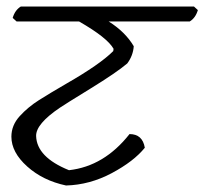

<svg xmlns="http://www.w3.org/2000/svg" viewBox="-20 -639 628 590"><path d="M329 -489Q310 -523 223 -573H31L19 -584Q26 -608 44 -619H576L588 -608Q581 -584 563 -573H314Q365 -541 391 -497Q389 -468 371 -444Q338 -416 257.5 -366.5Q177 -317 164 -308Q90 -258 91 -221Q93 -156 192 -116Q300 -128 378 -227Q418 -227 425 -185Q391 -143 323.5 -107Q256 -71 183 -69Q112 -84 63.5 -127.5Q15 -171 15 -219Q15 -254 40.5 -282Q66 -310 100 -331.5Q134 -353 184 -382Q287 -441 328 -482Z"/></svg>

Font: Tillana
Style: Regular
Weight: 400
Designer: Lipi Raval (Devanagari, Latin), Jonny Pinhorn (Latin)
Foundry: Indian Type Foundry
Version: Version 2.002;PS 1.0;hotconv 1.0.79;makeotf.lib2.5.61930; tt